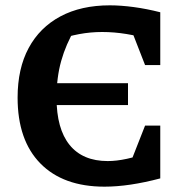

<svg xmlns="http://www.w3.org/2000/svg" viewBox="-20 -690 697 720"><path d="M372 10Q217 10 131.5 -77Q46 -164 46 -324Q46 -433 87.5 -510Q129 -587 206.5 -628.5Q284 -670 392 -670Q433 -670 481.5 -663.5Q530 -657 581 -644L548 -540Q500 -555 454 -562.5Q408 -570 363 -570Q319 -570 276.5 -562Q234 -554 192 -539L262 -583Q227 -524 209.5 -461.5Q192 -399 192 -324Q192 -207 241 -146.5Q290 -86 384 -86Q417 -86 456 -94.5Q495 -103 541 -120L581 -21Q464 10 372 10ZM445 -18 524 -219H581V-21ZM524 -446 446 -646 581 -644V-446ZM114 -296V-378H460V-296Z"/></svg>

Font: Piazzolla 24pt
Style: Bold
Weight: 700
Designer: Juan Pablo del Peral
Foundry: Huerta Tipografica
Version: Version 2.005